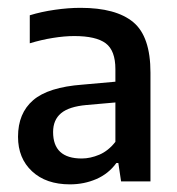

<svg xmlns="http://www.w3.org/2000/svg" viewBox="-20 -768 452 490"><path d="M158.5 -297.5Q97.5 -297.5 61.8 -330.8Q26 -364 26 -419Q26 -479 64.5 -512.2Q103 -545.5 190.5 -552L274.5 -559.5V-591.5Q274.5 -639 249.8 -657.5Q225 -676 169.5 -676Q144.5 -676 115 -671.2Q85.5 -666.5 56 -657.5V-729Q85 -738 119.8 -743Q154.5 -748 185.5 -748Q276 -748 320 -711.5Q364 -675 364 -582.5V-305H289L282 -352H277Q257 -324.5 225.8 -311Q194.5 -297.5 158.5 -297.5ZM115.5 -431Q115.5 -363.5 188.5 -363.5Q210.5 -363.5 233.5 -373.2Q256.5 -383 274.5 -406V-506.5L200.5 -500Q156 -496 135.8 -479Q115.5 -462 115.5 -431Z"/></svg>

Font: Encode Sans Semi Condensed Medium
Style: Regular
Weight: 500
Width: 4
Designer: Multiple Designers
Foundry: Impallari Type
Version: Version 3.000; ttfautohint (v1.8.3) -l 8 -r 50 -G 200 -x 14 